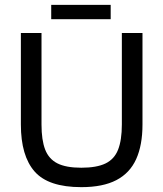

<svg xmlns="http://www.w3.org/2000/svg" viewBox="-20 -763 673 791"><path d="M482 -627H567V-250Q567 -165 541 -107.5Q515 -50 459.5 -21Q404 8 315 8Q179 8 122.5 -56.5Q66 -121 66 -250V-627H151V-250Q151 -186 166 -147Q181 -108 216.5 -90Q252 -72 315 -72Q378 -72 414.5 -89.5Q451 -107 466.5 -146.5Q482 -186 482 -250ZM436 -684H191V-743H436Z"/></svg>

Font: Blinker
Style: Regular
Weight: 400
Designer: Juergen Huber
Foundry: supertype
Version: 1.017